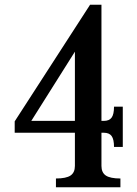

<svg xmlns="http://www.w3.org/2000/svg" viewBox="-20 -790 580 810"><path d="M216 -37Q259 -37 277.5 -49.5Q296 -62 296 -90V-230H42V-278L360 -770H408V-280H418Q441 -280 451 -294Q461 -308 461 -340H498V-170H461Q461 -202 451 -216Q441 -230 418 -230H408V-90Q408 -62 426.5 -49.5Q445 -37 488 -37V0H216ZM112 -280H296V-572Z"/></svg>

Font: Girassol
Style: Regular
Weight: 400
Width: 3
Designer: Liam Spradlin
Version: Version 1.004